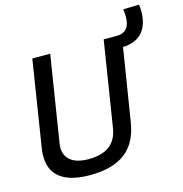

<svg xmlns="http://www.w3.org/2000/svg" viewBox="-121 -947 1019 1068"><g transform="rotate(-15 389.0 -413.0)"><path d="M267 10Q156 10 99 -32.5Q42 -75 42 -157Q42 -169 42.5 -179.5Q43 -190 46 -207L124 -700H227L148 -203Q139 -143 174.5 -110.5Q210 -78 283 -78Q436 -78 457 -209L535 -700H639L561 -214Q543 -100 470.5 -45Q398 10 267 10ZM595 -631 589 -700H609Q642 -700 660.5 -715.5Q679 -731 684.5 -761.5Q690 -792 683 -833L775 -836Q781 -790 774 -752Q767 -714 748 -687Q729 -660 696.5 -645.5Q664 -631 619 -631Z"/></g></svg>

Font: Georama ExtraCondensed Thin Medium
Style: Italic
Weight: 500
Italic angle: -9°
Version: Version 1.001